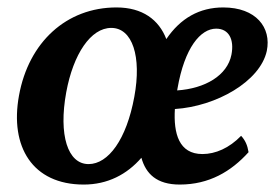

<svg xmlns="http://www.w3.org/2000/svg" viewBox="-20 -487 753 516"><path d="M580 -467C516 -467 465 -438 427 -382C407 -434 363 -467 293 -467C159 -467 57 -374 31 -230C6 -93 67 9 205 9C269 9 321 -18 360 -63C372 -20 401 9 463 9C542 9 601 -26 648 -78C645 -97 639 -110 628 -122C596 -89 559 -73 524 -73C461 -73 446 -128 450 -194C561 -201 679 -268 697 -350C710 -413 668 -467 580 -467ZM341 -227C320 -112 271 -46 218 -46C162 -46 137 -124 158 -239C177 -342 224 -412 279 -412C336 -412 361 -335 341 -227ZM602 -340C591 -284 531 -249 456 -244C456 -245 457 -247 457 -249C476 -359 519 -410 561 -410C595 -410 610 -381 602 -340Z"/></svg>

Font: Vollkorn Semibold
Style: Italic
Weight: 600
Italic angle: -11°
Designer: Friedrich Althausen
Foundry: Friedrich Althausen
Version: Version 4.015;PS 004.015;hotconv 1.0.88;makeotf.lib2.5.64775